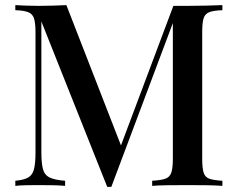

<svg xmlns="http://www.w3.org/2000/svg" viewBox="-20 -728 930 752"><path d="M851 -708V-688Q817 -687 800 -680.5Q783 -674 777.5 -656.5Q772 -639 772 -602V-106Q772 -70 777.5 -52Q783 -34 800 -28Q817 -22 851 -20V0Q826 -2 789 -2.5Q752 -3 714 -3Q672 -3 635 -2.5Q598 -2 576 0V-20Q610 -22 627.5 -28Q645 -34 651 -52Q657 -70 657 -106V-653L662 -651L416 4H400L142 -644V-132Q142 -90 148 -66.5Q154 -43 174 -33Q194 -23 235 -20V0Q216 -2 186.5 -2.5Q157 -3 131 -3Q106 -3 81 -2.5Q56 -2 40 0V-20Q73 -23 90 -32.5Q107 -42 113 -65Q119 -88 119 -128V-602Q119 -639 113 -656.5Q107 -674 90 -680.5Q73 -687 40 -688V-708Q56 -707 81 -706Q106 -705 131 -705Q160 -705 189.5 -706Q219 -707 240 -708L461 -140L442 -127L659 -705Q672 -705 686 -705Q700 -705 714 -705Q752 -705 789 -706Q826 -707 851 -708Z"/></svg>

Font: Playfair Display Medium
Style: Regular
Weight: 500
Designer: Claus Eggers Sørensen
Foundry: Claus Eggers Sørensen
Version: Version 1.203